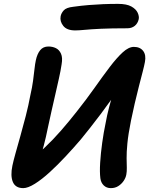

<svg xmlns="http://www.w3.org/2000/svg" viewBox="-20 -957 774 991"><path d="M100 14Q60 14 46.5 -17.5Q33 -49 44 -102Q49 -126 60 -165.5Q71 -205 85 -254.5Q99 -304 113 -358.5Q127 -413 137 -467Q146 -506 150.5 -539.5Q155 -573 158 -600.5Q161 -628 165 -646Q172 -679 187.5 -698Q203 -717 230 -717Q251 -717 268.5 -708.5Q286 -700 295 -679.5Q304 -659 298 -625Q293 -591 284 -551.5Q275 -512 265.5 -469.5Q256 -427 246 -384Q236 -341 228 -302Q217 -247 206 -206Q195 -165 185.5 -133.5Q176 -102 170 -74L125 -126Q169 -156 211.5 -196Q254 -236 295 -283Q336 -330 376 -381Q426 -444 468 -503.5Q510 -563 546 -610.5Q582 -658 613 -686.5Q644 -715 671 -715Q703 -715 719 -694Q735 -673 728 -637Q725 -620 716.5 -587Q708 -554 697 -511.5Q686 -469 675.5 -423.5Q665 -378 656 -334Q642 -264 637.5 -217Q633 -170 633.5 -140.5Q634 -111 634.5 -91.5Q635 -72 632 -56Q629 -39 618 -23Q607 -7 590.5 3.5Q574 14 552 14Q530 14 515.5 0Q501 -14 498 -37Q494 -69 497 -117.5Q500 -166 507.5 -220Q515 -274 525 -321Q532 -361 543.5 -405Q555 -449 567 -490Q579 -531 588.5 -562.5Q598 -594 604 -608L644 -573Q628 -547 604.5 -513.5Q581 -480 554.5 -443Q528 -406 500 -368.5Q472 -331 445 -297Q418 -263 396 -236Q360 -194 319 -150Q278 -106 237 -68.5Q196 -31 160 -8.5Q124 14 100 14ZM368 -800Q325 -800 306.5 -823.5Q288 -847 293 -873Q296 -889 309 -903.5Q322 -918 358 -922Q401 -928 438.5 -931Q476 -934 512 -935.5Q548 -937 589 -937Q634 -937 658 -923.5Q682 -910 690.5 -891.5Q699 -873 696 -858Q691 -836 675.5 -823.5Q660 -811 637 -811Q553 -811 500.5 -808.5Q448 -806 417.5 -803Q387 -800 368 -800Z"/></svg>

Font: Shantell Sans SemiBold
Style: Italic
Weight: 600
Italic angle: -11°
Designer: Stephen Nixon, Anya Danilova, Shantell Martin
Foundry: Arrow Type
Version: Version 1.011;[c5ecc13dd]